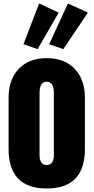

<svg xmlns="http://www.w3.org/2000/svg" viewBox="-20 -1074 537 1102"><path d="M248 7.8Q29.3 7.8 29.3 -219.2V-513.2Q29.3 -616.7 87.4 -678.5Q145.5 -740.2 248 -740.2Q351.1 -740.2 409.2 -678.5Q467.3 -616.7 467.3 -513.2V-219.2Q467.3 7.8 248 7.8ZM248 -127Q270 -127 279.5 -142.8Q289.1 -158.7 289.1 -183.1V-541Q289.1 -605 248 -605Q207 -605 207 -541V-183.1Q207 -158.7 216.6 -142.8Q226.1 -127 248 -127ZM343.3 -792 262.2 -820.3 370.1 -1054.2 484.4 -1001.5ZM195.8 -792 114.7 -820.3 204.6 -1054.2 316.9 -1001.5Z"/></svg>

Font: Anton SC
Style: Regular
Weight: 400
Designer: Vernon Adams
Foundry: Vernon Adams
Version: Version 2.116; ttfautohint (v1.8.4.7-5d5b)